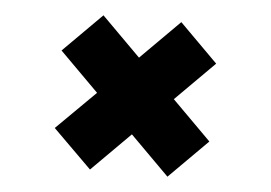

<svg xmlns="http://www.w3.org/2000/svg" viewBox="-38 -567 722 511"><g transform="rotate(5 322.5 -311.5)"><path d="M529 -208 425 -312 529 -416 427 -518 323 -414 219 -518 116 -415 220 -311 116 -208 219 -106 322 -209 426 -105Z"/></g></svg>

Font: Be Vietnam Pro ExtraBold
Style: Regular
Weight: 800
Designer: Lam Bao, Tony Le, Vietanh Nguyen
Foundry: Yellow Type Foundry
Version: Version 1.002